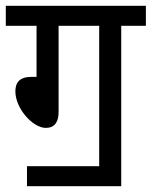

<svg xmlns="http://www.w3.org/2000/svg" viewBox="-20 -642 523 662"><path d="M73 -69V0H398V-553H483V-622H0V-553H106V-377H89C47 -377 33 -357 33 -327C33 -268 93 -201 138 -201C168 -201 182 -221 182 -255V-553H322V-69Z"/></svg>

Font: Noto Sans Devanagari UI Condensed
Style: Regular
Weight: 400
Width: 3
Designer: Jelle Bosma - Monotype Design Team
Foundry: Monotype Imaging Inc.
Version: Version 2.004